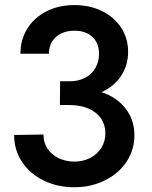

<svg xmlns="http://www.w3.org/2000/svg" viewBox="-20 -748 615 775"><path d="M37.1 -203.1 155.3 -205.1Q155.3 -172.4 172.1 -147.5Q189 -122.6 217.8 -109.1Q246.6 -95.7 280.3 -95.7Q315.4 -95.7 344 -110.4Q372.6 -125 388.9 -151.1Q405.3 -177.2 405.3 -210Q405.3 -243.2 388.4 -268.8Q371.6 -294.4 338.1 -309.3Q304.7 -324.2 256.8 -324.2H221.7L222.7 -419.9H260.7Q296.4 -419.9 323.5 -434.1Q350.6 -448.2 365 -473.4Q379.4 -498.5 379.9 -529.3Q379.9 -573.7 353 -598.9Q326.2 -624 281.2 -624Q234.4 -624 206.1 -598.9Q177.7 -573.7 177.7 -531.2H62.5Q62.5 -586.9 89.8 -631.6Q117.2 -676.3 166.7 -701.9Q216.3 -727.5 280.3 -727.5Q342.8 -727.5 392.3 -703.1Q441.9 -678.7 469.5 -635.5Q497.1 -592.3 497.1 -539.1Q497.1 -483.4 468 -440.7Q439 -397.9 389.6 -376Q450.7 -356.4 486.8 -310.1Q522.9 -263.7 522.5 -201.2Q522.5 -143.1 490.7 -95.2Q459 -47.4 403.3 -19.8Q347.7 7.8 279.3 7.8Q212.4 7.8 157.2 -18.8Q102.1 -45.4 69.6 -93.5Q37.1 -141.6 37.1 -203.1Z"/></svg>

Font: Reddit Sans Vanilla SemiBold
Style: Regular
Weight: 600
Designer: Stephen Hutchings
Foundry: Reddit
Version: Version 1.013